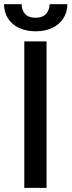

<svg xmlns="http://www.w3.org/2000/svg" viewBox="-45 -907 346 927"><path d="M179.7 0H72.3V-707H179.7ZM127 -755.9Q81.1 -755.9 46.4 -772.5Q11.7 -789.1 -6.8 -818.6Q-25.4 -848.1 -25.4 -886.7H59.6Q59.6 -858.4 75.9 -839.8Q92.3 -821.3 127 -821.3Q160.6 -821.3 177.5 -840.1Q194.3 -858.9 194.3 -886.7H280.3Q279.8 -848.1 261 -818.6Q242.2 -789.1 207.5 -772.5Q172.9 -755.9 127 -755.9Z"/></svg>

Font: Pretendard JP Medium
Style: Regular
Weight: 500
Designer: Base glyphs from Inter by Rasmus Andersson; Hangeul glyphs from Noto Sans CJK(Source Han Sans) by Jang Soo-young and Kan
Foundry: Kil Hyung-jin
Version: Version 1.309